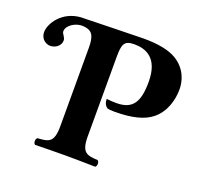

<svg xmlns="http://www.w3.org/2000/svg" viewBox="-116 -785 965 919"><g transform="rotate(20 367.0 -326.0)"><path d="M466 -654C428 -654 219 -648 160 -647C157 -647 153 -647 151 -647C151 -647 151 -647 151 -647C53 -641 7 -562 7 -521C7 -482 38 -468 56 -468C83 -468 109 -487 109 -514C109 -531 92 -542 92 -555C92 -586 134 -611 167 -611C175 -611 181 -610 187 -609C187 -609 188 -609 188 -609C219 -603 234 -584 234 -523V-122C234 -39 206 -35 151 -32C141 -26 141 -4 151 2C191 1 265 0 305 0C345 0 417 1 457 2C467 -4 467 -26 457 -32C402 -35 374 -39 374 -122V-524C374 -592 381 -613 434 -613C492 -613 559 -589 559 -467C559 -363 530 -319 448 -319C433 -319 412 -320 398 -322C398 -303 404 -289 418 -280C432 -278 429 -277 453 -277C541 -277 603 -292 643 -325C693 -366 710 -431 710 -484C710 -524 695 -584 633 -621C596 -643 541 -654 466 -654Z"/></g></svg>

Font: Libertinus Serif
Style: Bold
Weight: 700
Designer: Philipp H. Poll, Khaled Hosny
Foundry: Caleb Maclennan
Version: Version 7.050;RELEASE